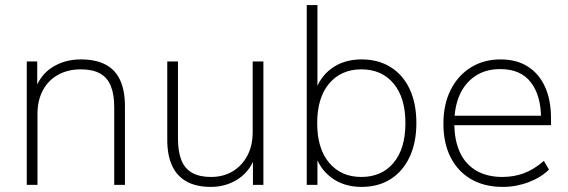

<svg xmlns="http://www.w3.org/2000/svg" viewBox="-20 -725 2229 753"><path d="M85 0V-484H126V-366H115Q135 -429 184 -460.5Q233 -492 297 -492Q355 -492 393.5 -472Q432 -452 451 -411Q470 -370 470 -308V0H428V-304Q428 -355 414.5 -388Q401 -421 372 -437Q343 -453 297 -453Q246 -453 207.5 -431.5Q169 -410 148 -370.5Q127 -331 127 -278V0Z M807 8Q750 8 712 -13Q674 -34 655 -75Q636 -116 636 -177V-484H678V-181Q678 -130 691.5 -96.5Q705 -63 734 -47Q763 -31 807 -31Q856 -31 892.5 -53Q929 -75 950 -114.5Q971 -154 971 -207V-484H1013V0H972V-121H984Q965 -58 917 -25Q869 8 807 8Z M1398 8Q1328 8 1279.5 -28.5Q1231 -65 1214 -126H1225V0H1183V-705H1225V-358H1214Q1231 -420 1279.5 -456Q1328 -492 1398 -492Q1464 -492 1512.5 -461.5Q1561 -431 1587 -375Q1613 -319 1613 -242Q1613 -166 1586.5 -109.5Q1560 -53 1512 -22.5Q1464 8 1398 8ZM1397 -31Q1477 -31 1523.5 -86.5Q1570 -142 1570 -242Q1570 -342 1523.5 -397.5Q1477 -453 1397 -453Q1318 -453 1271 -397.5Q1224 -342 1224 -242Q1224 -142 1271 -86.5Q1318 -31 1397 -31Z M1952 8Q1880 8 1828 -22Q1776 -52 1747.5 -107.5Q1719 -163 1719 -240Q1719 -316 1747.5 -372.5Q1776 -429 1826.5 -460.5Q1877 -492 1943 -492Q2006 -492 2050 -464Q2094 -436 2117.5 -384.5Q2141 -333 2141 -260V-234H1746V-271H2119L2102 -259Q2102 -350 2062 -402Q2022 -454 1942 -454Q1884 -454 1843.5 -426.5Q1803 -399 1782.5 -352Q1762 -305 1762 -245V-240Q1762 -174 1784 -127Q1806 -80 1848.5 -55.5Q1891 -31 1950 -31Q1995 -31 2034.5 -45.5Q2074 -60 2113 -94L2133 -60Q2102 -29 2053 -10.5Q2004 8 1952 8Z"/></svg>

Font: Nunito Sans 12pt ExtraLight 12pt ExtraLight
Style: Regular
Weight: 250
Version: Version 3.101;gftools[0.9.27]